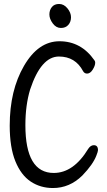

<svg xmlns="http://www.w3.org/2000/svg" viewBox="-20 -926 540 968"><path d="M247 22Q184 22 135 -10.5Q86 -43 57.5 -113Q29 -183 29 -293Q29 -470 101 -594Q173 -718 280 -718Q389 -718 456 -622Q460 -617 460 -610Q460 -595 447.5 -575Q435 -555 419 -555Q406 -555 399 -567Q360 -641 277 -641Q187 -641 132 -475Q108 -396 108 -295Q108 -54 251 -54Q351 -54 425 -176Q437 -194 453 -194Q474 -194 474 -169Q474 -162 466 -142Q449 -97 395 -41Q331 22 247 22ZM287 -785Q263 -785 246 -808Q229 -831 229 -853Q229 -875 241.5 -890.5Q254 -906 278 -906Q302 -906 320 -884Q338 -862 338 -839Q338 -816 324.5 -800.5Q311 -785 287 -785Z"/></svg>

Font: LXGW WenKai Mono TC
Style: Bold
Weight: 700
Designer: LXGW / Fontworks Inc.
Foundry: LXGW / Fontworks Inc.
Version: Version 1.330